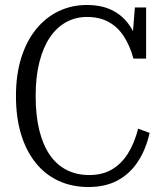

<svg xmlns="http://www.w3.org/2000/svg" viewBox="-20 -740 656 770"><path d="M329 -672Q283 -672 245 -651Q207 -630 180 -590Q153 -550 138 -491Q123 -432 123 -355Q123 -277 137.5 -218Q152 -159 179.5 -119Q207 -79 247 -58.5Q287 -38 338 -38Q390 -38 428 -60Q466 -82 492.5 -123.5Q519 -165 534 -224L580 -207Q565 -140 532.5 -91Q500 -42 451 -16Q402 10 335 10Q269 10 215.5 -14.5Q162 -39 123.5 -86.5Q85 -134 64.5 -201.5Q44 -269 44 -355Q44 -440 65 -507.5Q86 -575 124.5 -622.5Q163 -670 215 -695Q267 -720 328 -720Q385 -720 425.5 -701Q466 -682 493 -647Q520 -612 535 -564L509 -562L521 -710H566V-505H515Q501 -557 476.5 -594.5Q452 -632 415.5 -652Q379 -672 329 -672Z"/></svg>

Font: Roboto Serif 28pt Condensed Light
Style: Regular
Weight: 300
Width: 3
Designer: Greg Gazdowicz
Foundry: Commercial Type
Version: Version 1.008